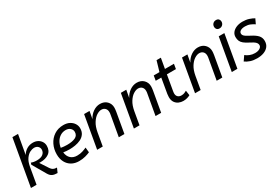

<svg xmlns="http://www.w3.org/2000/svg" viewBox="47 -1697 3825 2665"><g transform="rotate(-30 1959.5 -364.0)"><path d="M167 -740H257L203 -433Q230 -479 274 -505.5Q318 -532 373 -532Q416 -532 449.5 -514Q483 -496 502 -465.5Q521 -435 521 -398Q521 -319 467.5 -281.5Q414 -244 332 -244Q327 -244 322 -244Q317 -244 310 -245L395 -115Q412 -89 433.5 -77Q455 -65 492 -65L461 5Q415 5 383 -8.5Q351 -22 326 -65L203 -277L212 -306Q227 -299 250 -294.5Q273 -290 302 -290Q367 -290 400.5 -317.5Q434 -345 434 -388Q434 -419 411.5 -440.5Q389 -462 351 -462Q323 -462 286.5 -444.5Q250 -427 218 -383Q186 -339 172 -259L127 0H37Z M804 12Q738 12 687.5 -16.5Q637 -45 608.5 -98.5Q580 -152 580 -225Q580 -308 614.5 -378Q649 -448 712.5 -490Q776 -532 861 -532Q919 -532 959.5 -510Q1000 -488 1022 -453Q1044 -418 1044 -378Q1044 -323 1018 -287Q992 -251 951 -231.5Q910 -212 862.5 -204Q815 -196 772 -196Q745 -196 718.5 -198.5Q692 -201 672 -204Q680 -138 719 -103Q758 -68 819 -68Q869 -68 908 -81Q947 -94 974 -107L982 -27Q952 -13 906 -0.5Q860 12 804 12ZM854 -456Q807 -456 769 -432.5Q731 -409 706.5 -368.5Q682 -328 674 -276Q697 -272 720.5 -269.5Q744 -267 772 -267Q856 -267 905 -290.5Q954 -314 954 -371Q954 -406 926.5 -431Q899 -456 854 -456Z M1425 -453Q1390 -453 1349 -427Q1308 -401 1273.5 -346.5Q1239 -292 1224 -207L1188 0H1098L1189 -520H1276L1254 -400Q1285 -460 1337.5 -496Q1390 -532 1448 -532Q1516 -532 1557 -490.5Q1598 -449 1598 -389Q1598 -364 1592 -326L1535 0H1445L1500 -311Q1505 -335 1506 -346.5Q1507 -358 1507 -368Q1507 -407 1484.5 -430Q1462 -453 1425 -453Z M2014 -453Q1979 -453 1938 -427Q1897 -401 1862.5 -346.5Q1828 -292 1813 -207L1777 0H1687L1778 -520H1865L1843 -400Q1874 -460 1926.5 -496Q1979 -532 2037 -532Q2105 -532 2146 -490.5Q2187 -449 2187 -389Q2187 -364 2181 -326L2124 0H2034L2089 -311Q2094 -335 2095 -346.5Q2096 -358 2096 -368Q2096 -407 2073.5 -430Q2051 -453 2014 -453Z M2294 -501H2386L2434 -665H2503L2474 -501H2618L2605 -423H2460L2418 -180Q2416 -169 2415 -159.5Q2414 -150 2414 -142Q2414 -107 2435 -87.5Q2456 -68 2490 -68Q2519 -68 2539 -76.5Q2559 -85 2575 -94L2586 -16Q2567 -5 2538.5 3.5Q2510 12 2475 12Q2438 12 2403.5 -3Q2369 -18 2347 -50.5Q2325 -83 2325 -135Q2325 -157 2329 -184L2370 -423H2281Z M2994 -453Q2959 -453 2918 -427Q2877 -401 2842.5 -346.5Q2808 -292 2793 -207L2757 0H2667L2758 -520H2845L2823 -400Q2854 -460 2906.5 -496Q2959 -532 3017 -532Q3085 -532 3126 -490.5Q3167 -449 3167 -389Q3167 -364 3161 -326L3104 0H3014L3069 -311Q3074 -335 3075 -346.5Q3076 -358 3076 -368Q3076 -407 3053.5 -430Q3031 -453 2994 -453Z M3413 -609Q3385 -609 3370.5 -625.5Q3356 -642 3356 -664Q3356 -696 3376 -715.5Q3396 -735 3426 -735Q3454 -735 3468.5 -718.5Q3483 -702 3483 -680Q3483 -649 3463 -629Q3443 -609 3413 -609ZM3346 0H3256L3347 -520H3437Z M3876 -407Q3847 -427 3811.5 -442Q3776 -457 3731 -457Q3684 -457 3658 -441Q3632 -425 3632 -399Q3632 -384 3640.5 -370.5Q3649 -357 3671.5 -342Q3694 -327 3735 -306Q3803 -272 3836 -235.5Q3869 -199 3869 -146Q3869 -93 3841 -58Q3813 -23 3766 -5.5Q3719 12 3660 12Q3599 12 3552.5 -3.5Q3506 -19 3472 -44L3523 -118Q3550 -96 3587 -81Q3624 -66 3668 -66Q3718 -66 3747 -85Q3776 -104 3776 -132Q3776 -158 3754.5 -180Q3733 -202 3671 -233Q3621 -258 3593 -281.5Q3565 -305 3554 -332Q3543 -359 3543 -394Q3543 -434 3567 -465Q3591 -496 3634 -514Q3677 -532 3733 -532Q3789 -532 3833.5 -517.5Q3878 -503 3912 -483Z"/></g></svg>

Font: ABeeZee
Style: Italic
Weight: 400
Italic angle: -10°
Designer: Anja Meiners
Foundry: Anja Meiners
Version: Version 1.003; ttfautohint (v1.8.3)